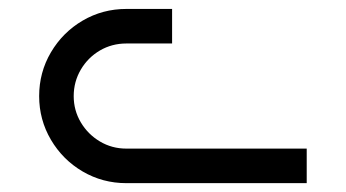

<svg xmlns="http://www.w3.org/2000/svg" viewBox="-20 -414 782 434"><path d="M673.3 -78.1H265.6Q233 -78.1 205.9 -94.2Q178.8 -110.3 162.7 -137.4Q146.6 -164.5 146.6 -196.7Q146.6 -229.3 162.7 -256.7Q178.8 -284 205.9 -299.9Q233 -315.7 265.6 -315.7H369V-393.8H265.6Q211.9 -393.8 166.8 -367.4Q121.8 -341 95.1 -295.7Q68.5 -250.5 68.5 -196.7Q68.5 -143.4 95.1 -98.1Q121.8 -52.8 166.8 -26.4Q211.9 0 265.6 0H673.3Z"/></svg>

Font: Arad
Style: Regular
Weight: 400
Designer: Mohammad Darvishi
Version: Version 1.010;September 21, 2024;FontCreator 15.0.0.2992 64-